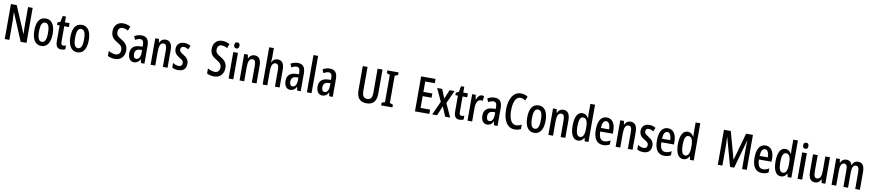

<svg xmlns="http://www.w3.org/2000/svg" viewBox="44 -2304 17494 3858"><g transform="rotate(10 8790.5 -375.0)"><path d="M516 0V-714H422V-321C423 -279 424 -235 427 -166H424L190 -714H72V0H166V-402C165 -445 163 -492 159 -558H163L397 0Z M1003 -270C1003 -453 933 -550 816 -550C685 -550 627 -444 627 -270C627 -107 688 10 814 10C947 10 1003 -108 1003 -270ZM724 -270C724 -402 751 -466 815 -466C879 -466 907 -402 907 -270C907 -138 879 -74 815 -74C752 -74 724 -140 724 -270Z M1252 -74C1215 -74 1205 -98 1205 -148V-461H1300V-540H1205V-659H1140L1115 -537L1058 -512V-461H1110V-142C1110 -40 1144 10 1222 10C1254 10 1283 3 1307 -9V-86C1287 -78 1269 -74 1252 -74Z M1739 -270C1739 -453 1669 -550 1552 -550C1421 -550 1363 -444 1363 -270C1363 -107 1424 10 1550 10C1683 10 1739 -108 1739 -270ZM1460 -270C1460 -402 1487 -466 1551 -466C1615 -466 1643 -402 1643 -270C1643 -138 1615 -74 1551 -74C1488 -74 1460 -140 1460 -270Z M2516 -197C2516 -290 2471 -349 2380 -400C2304 -445 2277 -468 2277 -536C2277 -591 2310 -631 2365 -631C2401 -631 2437 -620 2481 -596L2512 -685C2466 -709 2415 -724 2362 -724C2250 -725 2176 -645 2177 -531C2177 -414 2241 -369 2312 -326C2385 -284 2416 -253 2416 -189C2416 -131 2383 -83 2322 -83C2275 -83 2220 -100 2172 -127V-24C2217 -1 2270 10 2323 10C2437 10 2516 -72 2516 -197Z M2770 -550C2718 -550 2667 -536 2623 -509L2653 -438C2694 -461 2726 -472 2758 -472C2806 -472 2827 -436 2827 -363V-330L2763 -327C2649 -322 2585 -263 2585 -154C2585 -68 2622 10 2707 10C2765 10 2804 -18 2834 -74H2836L2850 0H2922V-362C2922 -484 2876 -550 2770 -550ZM2783 -260 2828 -263V-210C2828 -120 2794 -67 2742 -67C2704 -67 2682 -94 2682 -155C2682 -220 2715 -257 2783 -260Z M3259 -550C3208 -550 3163 -522 3140 -469H3134L3123 -540H3048V0H3143V-275C3143 -410 3168 -465 3234 -465C3281 -465 3298 -423 3298 -341V0H3394V-363C3394 -488 3346 -550 3259 -550Z M3773 -149C3773 -233 3726 -273 3661 -314C3597 -353 3580 -371 3580 -408C3580 -445 3604 -469 3644 -469C3680 -469 3709 -455 3739 -436L3771 -513C3730 -538 3689 -550 3641 -550C3548 -550 3486 -494 3486 -406C3486 -323 3528 -280 3597 -239C3663 -203 3678 -180 3678 -143C3678 -100 3653 -74 3610 -74C3564 -74 3518 -92 3487 -116V-20C3520 -2 3562 10 3613 10C3713 10 3773 -44 3773 -149Z M4540 -197C4540 -290 4495 -349 4404 -400C4328 -445 4301 -468 4301 -536C4301 -591 4334 -631 4389 -631C4425 -631 4461 -620 4505 -596L4536 -685C4490 -709 4439 -724 4386 -724C4274 -725 4200 -645 4201 -531C4201 -414 4265 -369 4336 -326C4409 -284 4440 -253 4440 -189C4440 -131 4407 -83 4346 -83C4299 -83 4244 -100 4196 -127V-24C4241 -1 4294 10 4347 10C4461 10 4540 -72 4540 -197Z M4688 -745C4652 -745 4634 -724 4634 -683C4634 -643 4654 -621 4688 -621C4723 -621 4741 -643 4741 -683C4741 -723 4725 -745 4688 -745ZM4735 -540H4640V0H4735Z M5074 -550C5023 -550 4978 -522 4955 -469H4949L4938 -540H4863V0H4958V-275C4958 -410 4983 -465 5049 -465C5096 -465 5113 -423 5113 -341V0H5209V-363C5209 -488 5161 -550 5074 -550Z M5429 -558V-760H5334V0H5429V-275C5429 -405 5454 -464 5521 -464C5566 -464 5585 -428 5585 -341V0H5680V-363C5680 -484 5637 -550 5544 -550C5492 -550 5448 -521 5428 -469H5421C5426 -494 5429 -528 5429 -558Z M5959 -550C5907 -550 5856 -536 5812 -509L5842 -438C5883 -461 5915 -472 5947 -472C5995 -472 6016 -436 6016 -363V-330L5952 -327C5838 -322 5774 -263 5774 -154C5774 -68 5811 10 5896 10C5954 10 5993 -18 6023 -74H6025L6039 0H6111V-362C6111 -484 6065 -550 5959 -550ZM5972 -260 6017 -263V-210C6017 -120 5983 -67 5931 -67C5893 -67 5871 -94 5871 -155C5871 -220 5904 -257 5972 -260Z M6332 0V-760H6237V0Z M6613 -550C6561 -550 6510 -536 6466 -509L6496 -438C6537 -461 6569 -472 6601 -472C6649 -472 6670 -436 6670 -363V-330L6606 -327C6492 -322 6428 -263 6428 -154C6428 -68 6465 10 6550 10C6608 10 6647 -18 6677 -74H6679L6693 0H6765V-362C6765 -484 6719 -550 6613 -550ZM6626 -260 6671 -263V-210C6671 -120 6637 -67 6585 -67C6547 -67 6525 -94 6525 -155C6525 -220 6558 -257 6626 -260Z M7654 -221V-714H7554V-227C7554 -119 7521 -79 7453 -79C7386 -79 7349 -119 7349 -226V-714H7251V-221C7251 -65 7321 10 7453 10C7585 10 7654 -65 7654 -221Z M7982 0V-55L7916 -79V-635L7982 -659V-714H7752V-659L7817 -635V-79L7752 -55V0Z M8736 0V-88H8541V-328H8723V-415H8541V-627H8736V-714H8442V0Z M8920 -278 8793 0H8893L8975 -198L9058 0H9160L9034 -275L9155 -540H9053L8977 -354L8902 -540H8800Z M9379 -74C9342 -74 9332 -98 9332 -148V-461H9427V-540H9332V-659H9267L9242 -537L9185 -512V-461H9237V-142C9237 -40 9271 10 9349 10C9381 10 9410 3 9434 -9V-86C9414 -78 9396 -74 9379 -74Z M9715 -550C9665 -550 9628 -507 9606 -448H9600L9587 -540H9514V0H9609V-280C9608 -379 9647 -450 9710 -450C9722 -450 9736 -448 9746 -444L9757 -544C9741 -548 9728 -550 9715 -550Z M9975 -550C9923 -550 9872 -536 9828 -509L9858 -438C9899 -461 9931 -472 9963 -472C10011 -472 10032 -436 10032 -363V-330L9968 -327C9854 -322 9790 -263 9790 -154C9790 -68 9827 10 9912 10C9970 10 10009 -18 10039 -74H10041L10055 0H10127V-362C10127 -484 10081 -550 9975 -550ZM9988 -260 10033 -263V-210C10033 -120 9999 -67 9947 -67C9909 -67 9887 -94 9887 -155C9887 -220 9920 -257 9988 -260Z M10485 -637C10520 -637 10554 -623 10587 -602L10619 -685C10576 -711 10530 -725 10479 -725C10319 -725 10238 -563 10238 -357C10238 -126 10328 10 10476 10C10525 10 10565 0 10601 -20V-109C10564 -90 10528 -78 10488 -78C10395 -78 10341 -182 10341 -356C10341 -508 10382 -637 10485 -637Z M11060 -270C11060 -453 10990 -550 10873 -550C10742 -550 10684 -444 10684 -270C10684 -107 10745 10 10871 10C11004 10 11060 -108 11060 -270ZM10781 -270C10781 -402 10808 -466 10872 -466C10936 -466 10964 -402 10964 -270C10964 -138 10936 -74 10872 -74C10809 -74 10781 -140 10781 -270Z M11375 -550C11324 -550 11279 -522 11256 -469H11250L11239 -540H11164V0H11259V-275C11259 -410 11284 -465 11350 -465C11397 -465 11414 -423 11414 -341V0H11510V-363C11510 -488 11462 -550 11375 -550Z M11769 10C11821 10 11857 -15 11887 -66H11893L11905 0H11982V-760H11887V-550C11887 -527 11889 -503 11891 -470H11887C11859 -522 11815 -550 11766 -550C11667 -550 11611 -448 11611 -270C11611 -90 11666 10 11769 10ZM11794 -70C11735 -70 11708 -138 11708 -270C11708 -398 11734 -466 11792 -466C11858 -466 11887 -407 11887 -278V-248C11886 -128 11855 -70 11794 -70Z M12264 -549C12146 -549 12084 -449 12084 -266C12084 -106 12140 10 12282 10C12330 10 12374 -1 12414 -25V-108C12371 -81 12333 -69 12291 -69C12216 -69 12180 -128 12178 -248H12435V-309C12435 -447 12377 -549 12264 -549ZM12264 -473C12320 -473 12346 -406 12346 -321H12179C12183 -426 12213 -473 12264 -473Z M12747 -550C12696 -550 12651 -522 12628 -469H12622L12611 -540H12536V0H12631V-275C12631 -410 12656 -465 12722 -465C12769 -465 12786 -423 12786 -341V0H12882V-363C12882 -488 12834 -550 12747 -550Z M13261 -149C13261 -233 13214 -273 13149 -314C13085 -353 13068 -371 13068 -408C13068 -445 13092 -469 13132 -469C13168 -469 13197 -455 13227 -436L13259 -513C13218 -538 13177 -550 13129 -550C13036 -550 12974 -494 12974 -406C12974 -323 13016 -280 13085 -239C13151 -203 13166 -180 13166 -143C13166 -100 13141 -74 13098 -74C13052 -74 13006 -92 12975 -116V-20C13008 -2 13050 10 13101 10C13201 10 13261 -44 13261 -149Z M13511 -549C13393 -549 13331 -449 13331 -266C13331 -106 13387 10 13529 10C13577 10 13621 -1 13661 -25V-108C13618 -81 13580 -69 13538 -69C13463 -69 13427 -128 13425 -248H13682V-309C13682 -447 13624 -549 13511 -549ZM13511 -473C13567 -473 13593 -406 13593 -321H13426C13430 -426 13460 -473 13511 -473Z M13917 10C13969 10 14005 -15 14035 -66H14041L14053 0H14130V-760H14035V-550C14035 -527 14037 -503 14039 -470H14035C14007 -522 13963 -550 13914 -550C13815 -550 13759 -448 13759 -270C13759 -90 13814 10 13917 10ZM13942 -70C13883 -70 13856 -138 13856 -270C13856 -398 13882 -466 13940 -466C14006 -466 14035 -407 14035 -278V-248C14034 -128 14003 -70 13942 -70Z M14871 0H14955L15118 -578H15122C15119 -514 15116 -456 15116 -423V0H15212V-714H15073L14916 -156H14914L14760 -714H14621V0H14715V-424C14715 -453 14712 -512 14708 -578H14712Z M15503 -549C15385 -549 15323 -449 15323 -266C15323 -106 15379 10 15521 10C15569 10 15613 -1 15653 -25V-108C15610 -81 15572 -69 15530 -69C15455 -69 15419 -128 15417 -248H15674V-309C15674 -447 15616 -549 15503 -549ZM15503 -473C15559 -473 15585 -406 15585 -321H15418C15422 -426 15452 -473 15503 -473Z M15909 10C15961 10 15997 -15 16027 -66H16033L16045 0H16122V-760H16027V-550C16027 -527 16029 -503 16031 -470H16027C15999 -522 15955 -550 15906 -550C15807 -550 15751 -448 15751 -270C15751 -90 15806 10 15909 10ZM15934 -70C15875 -70 15848 -138 15848 -270C15848 -398 15874 -466 15932 -466C15998 -466 16027 -407 16027 -278V-248C16026 -128 15995 -70 15934 -70Z M16296 -745C16260 -745 16242 -724 16242 -683C16242 -643 16262 -621 16296 -621C16331 -621 16349 -643 16349 -683C16349 -723 16333 -745 16296 -745ZM16343 -540H16248V0H16343Z M16815 -540H16720V-256C16720 -135 16697 -75 16626 -75C16583 -75 16564 -118 16564 -210V-540H16469V-188C16469 -66 16508 10 16605 10C16657 10 16699 -19 16722 -71H16728L16739 0H16815Z M17390 -550C17333 -550 17296 -524 17272 -467H17262C17250 -516 17213 -550 17151 -550C17099 -550 17056 -524 17034 -468H17027L17017 -540H16942V0H17037V-275C17037 -391 17053 -465 17120 -465C17163 -465 17184 -429 17184 -341V0H17278V-291C17278 -406 17300 -465 17361 -465C17404 -465 17425 -426 17425 -338V0H17520V-360C17520 -488 17478 -550 17390 -550Z"/></g></svg>

Font: Noto Sans Sinhala UI ExtraCondensed Medium
Style: Regular
Weight: 500
Width: 2
Designer: Jelle Bosma - Monotype Design Team
Foundry: Monotype Imaging Inc.
Version: Version 2.006